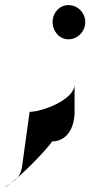

<svg xmlns="http://www.w3.org/2000/svg" viewBox="-38 -696 380 752"><path d="M-18 36C-18 38 -9 32 5 21C-3 26 -11 31 -18 36ZM5 21C14 15 23 8 31 -1C21 7 12 15 5 21ZM31 -1C92 -53 171 -142 165 -142C221 -142 254 -191 254 -258V-365C254 -306 128 -258 78 -258L48 -41C45 -24 39 -11 31 -1ZM168 -610C168 -573 195 -542 230 -542C266 -542 296 -573 296 -610C296 -646 266 -676 230 -676C195 -676 168 -646 168 -610Z"/></svg>

Font: Ampere
Style: SCCnd
Weight: 400
Version: Version 1